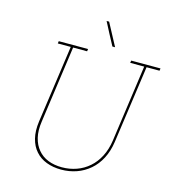

<svg xmlns="http://www.w3.org/2000/svg" viewBox="-127 -988 992 1101"><g transform="rotate(15 369.0 -437.5)"><path d="M134 -700 132 -686H209L144 -226Q136 -169 147 -125Q158 -81 184 -52Q210 -22 249.5 -7Q289 8 337 8Q385 8 428 -7Q471 -22 506 -52Q540 -81 563 -125Q586 -169 594 -226L659 -686H736L738 -700H564L562 -686H645L581 -229Q573 -175 551.5 -133.5Q530 -92 498 -64Q465 -35 424 -20.5Q383 -6 338 -6Q292 -6 255.5 -20.5Q219 -35 195 -64Q171 -92 161 -133.5Q151 -175 159 -229L223 -686H306L308 -700ZM384 -883H369Q386 -850 403.5 -816.5Q421 -783 439 -750H455Q437 -783 419.5 -816.5Q402 -850 384 -883Z"/></g></svg>

Font: Josefin Slab Thin
Style: Italic
Weight: 100
Italic angle: -12°
Designer: Santiago Orozco
Foundry: Typemade
Version: Version 2.000